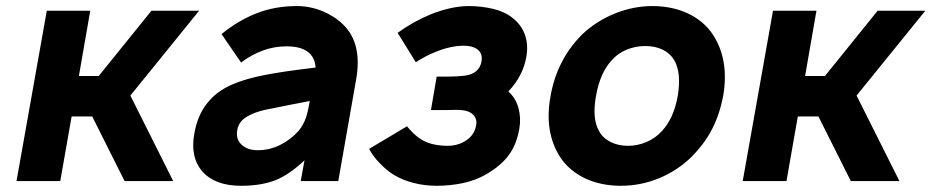

<svg xmlns="http://www.w3.org/2000/svg" viewBox="-20 -598 3076 634"><path d="M179 0H34.5L134.5 -562.5H278L240.5 -347H306L480 -562.5H637.5L410.5 -282.5L552 0H391.5L284.5 -213.5H216.5Z M973 0 985.5 -68.5Q935 -21 888.5 -2.5Q841 15.5 776 15.5Q690.5 15.5 648.5 -31.5Q607 -79 622 -158.5Q642.5 -275 749 -320Q793 -338.5 852.5 -350Q912 -361.5 990.5 -371L1022 -375Q1020.5 -408 996.8 -426.5Q973 -445 926 -445Q885.5 -445 847.5 -431Q809.5 -417 776 -391.5L711.5 -485.5Q767 -530.5 827.5 -554.2Q888 -578 960.5 -578Q983 -578 1004.5 -573.5Q1026 -569 1045.8 -560.8Q1065.5 -552.5 1082.8 -541.2Q1100 -530 1113.5 -516.5Q1177 -454.5 1156 -335.5L1097 0ZM1003 -264.5Q977.5 -259.5 941 -252.5Q904.5 -245.5 856 -235.5Q817.5 -227 792.5 -211Q767.5 -195 763.5 -168.5Q758 -139 777.5 -120.5Q796.5 -102 831 -102Q870.5 -102 905.8 -119.8Q941 -137.5 966.5 -166.5Q974.5 -176.5 980.2 -186.8Q986 -197 990 -208.8Q994 -220.5 997 -234.2Q1000 -248 1003 -264.5Z M1403 -551Q1472 -578 1528 -578Q1569 -578 1608 -568.8Q1647 -559.5 1673 -538.5Q1702 -515.5 1713.5 -482.8Q1725 -450 1718 -410.5Q1707.5 -347.5 1658.5 -296Q1682.5 -275 1691.8 -241.8Q1701 -208.5 1695 -174Q1686.5 -122 1660.5 -86.5Q1634.5 -51 1586.5 -23Q1550.5 -2 1507.8 6.8Q1465 15.5 1423 15.5Q1382.5 15.5 1346.2 6.2Q1310 -3 1281.5 -20Q1269.5 -27 1257.5 -37Q1245.5 -47 1233.5 -59.5Q1210 -84 1199 -106.5L1324 -181Q1345.5 -154.5 1366.5 -140.5Q1401.5 -116.5 1458.5 -116.5Q1487 -116.5 1510.5 -129Q1546 -148 1552 -183.5Q1556.5 -204.5 1543 -218.5Q1529.5 -232.5 1504 -234.5Q1498.5 -235 1489.8 -235.2Q1481 -235.5 1469.5 -235Q1458 -234.5 1449.8 -234.5Q1441.5 -234.5 1436.5 -234.5H1403L1422 -345H1455.5Q1489.5 -345 1513.5 -348Q1562.5 -354 1570 -395Q1575 -423.5 1553 -437.5Q1537.5 -447 1510.5 -447Q1467 -447 1414.5 -425Q1388.5 -415 1353 -392.5L1293 -489.5Q1344.5 -527 1403 -551Z M1830.5 -78Q1776 -161.5 1798 -281Q1819 -401 1902.5 -484.5Q1949 -528.5 2010.5 -553.5Q2071.5 -578 2134.5 -578Q2166 -578 2195.5 -572Q2225 -566 2250.8 -554Q2276.5 -542 2297.5 -524.5Q2318.5 -507 2333.5 -484.5Q2388.5 -401 2368 -281Q2356.5 -221 2331.5 -172Q2306.5 -123 2261.5 -78Q2213.5 -32.5 2154 -8.5Q2094.5 15.5 2029.5 15.5Q1998 15.5 1968.5 9.5Q1939 3.5 1913.2 -8.5Q1887.5 -20.5 1866.5 -38Q1845.5 -55.5 1830.5 -78ZM2206.5 -399Q2193 -422 2168.2 -434Q2143.5 -446 2110.5 -446Q2078.5 -446 2049.2 -434Q2020 -422 2000 -399Q1961.5 -358 1948 -281Q1934.5 -205 1958.5 -164.5Q1971 -141.5 1996.5 -129Q2022 -116.5 2053.5 -116.5Q2085 -116.5 2114.5 -129Q2144 -141.5 2165 -164.5Q2204.5 -206 2218 -281Q2230.5 -357.5 2206.5 -399Z M2577 0H2432.5L2532.5 -562.5H2676L2638.5 -347H2704L2878 -562.5H3035.5L2808.5 -282.5L2950 0H2789.5L2682.5 -213.5H2614.5Z"/></svg>

Font: Russisch Sans ExtraBold
Style: Italic
Weight: 800
Width: 4
Italic angle: -10°
Designer: Michael Sharanda (font) & Cristiano Sobral (main changes)
Foundry: Michael Sharanda
Version: Version 2.00;September 8, 2020;FontCreator 13.0.0.2681 64-bi